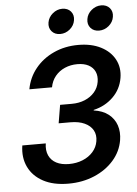

<svg xmlns="http://www.w3.org/2000/svg" viewBox="-62 -989 747 1047"><g transform="rotate(-5 311.5 -465.5)"><path d="M270 10.7Q188.5 10.7 132.8 -19Q77.1 -48.8 52 -100.8Q26.9 -152.8 37.1 -218.8H165.5Q159.7 -180.7 172.4 -152.8Q185.1 -125 213.1 -110.4Q241.2 -95.7 282.2 -95.7Q323.2 -95.7 357.4 -109.6Q391.6 -123.5 413.8 -148.7Q436 -173.8 441.4 -206.5Q447.3 -241.2 432.9 -266.8Q418.5 -292.5 387 -307.1Q355.5 -321.8 309.1 -321.8H245.1L261.7 -421.4H325.7Q365.2 -421.4 397.5 -434.8Q429.7 -448.2 450.4 -472.2Q471.2 -496.1 476.6 -528.3Q481.9 -560.1 471.2 -584Q460.4 -607.9 435.8 -621.1Q411.1 -634.3 374.5 -634.3Q337.4 -634.3 305.9 -620.6Q274.4 -606.9 253.4 -581.3Q232.4 -555.7 226.1 -520.5H102.1Q113.8 -584.5 153.6 -633.5Q193.4 -682.6 254.2 -710.4Q314.9 -738.3 388.7 -738.3Q460.4 -738.3 512 -711.9Q563.5 -685.5 587.6 -640.4Q611.8 -595.2 602.5 -539.1Q592.3 -477.5 548.3 -434.8Q504.4 -392.1 441.9 -377.9L441.4 -375Q490.7 -368.2 522 -343.8Q553.2 -319.3 565.7 -282.5Q578.1 -245.6 570.8 -200.7Q560.5 -139.6 518.6 -91.8Q476.6 -43.9 412.1 -16.6Q347.7 10.7 270 10.7ZM509.3 -806.2Q479.5 -806.2 462.6 -825.9Q445.8 -845.7 450.7 -874.5Q455.1 -902.8 478.8 -922.6Q502.4 -942.4 531.7 -942.4Q561.5 -942.4 578.4 -922.9Q595.2 -903.3 590.3 -874.5Q585.9 -845.7 562.3 -825.9Q538.6 -806.2 509.3 -806.2ZM296.4 -806.2Q266.6 -806.2 249.8 -825.9Q232.9 -845.7 237.8 -874.5Q242.7 -902.8 266.1 -922.6Q289.6 -942.4 318.8 -942.4Q348.6 -942.4 365.5 -922.9Q382.3 -903.3 377.4 -874.5Q373 -845.7 349.4 -825.9Q325.7 -806.2 296.4 -806.2Z"/></g></svg>

Font: Inter 24pt SemiBold
Style: Italic
Weight: 600
Italic angle: -9.3988°
Designer: Rasmus Andersson
Foundry: rsms
Version: Version 4.001;git-66647c0bb